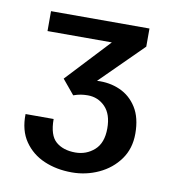

<svg xmlns="http://www.w3.org/2000/svg" viewBox="-58 -870 473 532"><g transform="rotate(10 178.5 -604.0)"><path d="M178 -389Q135 -389 100 -404Q65 -419 44 -449.5Q23 -480 24 -526H103Q103 -480 123.5 -462.5Q144 -445 178 -445Q209 -445 231.5 -465Q254 -485 254 -526Q254 -566 234 -586.5Q214 -607 185 -607Q175 -607 165.5 -605.5Q156 -604 145 -600L111 -641L225 -763H44V-819H321V-768L203 -651Q238 -653 267.5 -640Q297 -627 315 -598.5Q333 -570 333 -525Q333 -483 311 -452.5Q289 -422 253.5 -405.5Q218 -389 178 -389Z"/></g></svg>

Font: Panamera
Style: Bold
Weight: 700
Designer: Bastien Sozeau
Foundry: NBR — Bastien Sozeau
Version: Version 3.002; ttfautohint (v1.8.4.7-5d5b);gftools[0.9.33]